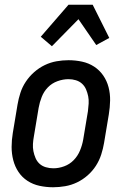

<svg xmlns="http://www.w3.org/2000/svg" viewBox="-20 -782 540 810"><path d="M204 8Q175 8 147 2Q119 -4 96 -19Q73 -34 58 -56.5Q43 -79 36 -106Q29 -133 29 -162Q29 -191 34 -221L54 -341Q58 -365 66 -390Q74 -415 89 -437.5Q104 -460 124.5 -478Q145 -496 169 -507.5Q193 -519 218.5 -523.5Q244 -528 269 -528Q298 -528 326 -522Q354 -516 377 -501Q400 -486 415.5 -463.5Q431 -441 438 -414Q445 -387 444.5 -358Q444 -329 439 -299L419 -179Q415 -155 407 -130Q399 -105 384.5 -82.5Q370 -60 349.5 -42Q329 -24 305 -12.5Q281 -1 255 3.5Q229 8 204 8ZM205 -72Q228 -72 251 -80.5Q274 -89 291 -106.5Q308 -124 317.5 -147Q327 -170 331 -193L351 -313Q353 -329 354 -345Q355 -361 352 -376Q349 -391 343 -405Q337 -419 326 -429Q315 -439 300 -443.5Q285 -448 269 -448Q246 -448 222.5 -439.5Q199 -431 182 -413.5Q165 -396 156 -373Q147 -350 143 -327L123 -207Q120 -191 119 -175Q118 -159 121 -144Q124 -129 130 -115Q136 -101 147 -91Q158 -81 173.5 -76.5Q189 -72 205 -72ZM199 -587 152 -627 269 -762H371L441 -622L386 -592L311 -701Z"/></svg>

Font: Iosevka Medium
Style: Italic
Weight: 500
Italic angle: -9°
Monospace: yes
Designer: Belleve Invis
Foundry: Belleve Invis
Version: Version 32.5.0; ttfautohint (v1.8.4)